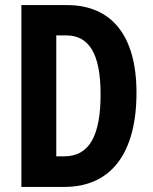

<svg xmlns="http://www.w3.org/2000/svg" viewBox="-20 -734 599 754"><path d="M516 -370C516 -593 419 -714 243 -714H64V0H233C415 0 516 -131 516 -370ZM375 -364C375 -199 330 -120 231 -120H201V-595H240C329 -595 375 -524 375 -364Z"/></svg>

Font: Noto Sans Myanmar UI ExtraCondensed
Style: Bold
Weight: 700
Width: 2
Designer: Monotype Design Team
Foundry: Monotype Imaging Inc.
Version: Version 2.103